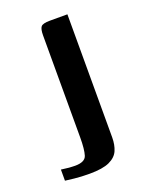

<svg xmlns="http://www.w3.org/2000/svg" viewBox="-102 -453 457 600"><g transform="rotate(-20 126.5 -153.0)"><path d="M12 50Q18 51 33 52.5Q48 54 58 54Q91 54 97 35Q103 16 103 -24V-363Q103 -384 109 -391.5Q115 -399 139 -399H197Q197 -365 197 -320Q197 -275 197 -225Q197 -175 197 -127.5Q197 -80 197 -40Q197 -14 197 10.5Q197 35 189 53.5Q181 72 158.5 82.5Q136 93 92 93Q64 93 41.5 90.5Q19 88 12 87Z"/></g></svg>

Font: Genos Medium
Style: Regular
Weight: 500
Designer: Robert E. Leuschke
Foundry: Robert E. Leuschke
Version: Version 1.010; ttfautohint (v1.8.3)